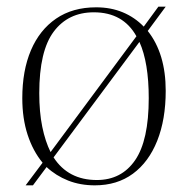

<svg xmlns="http://www.w3.org/2000/svg" viewBox="-20 -543 565 577"><path d="M57 14 108 -54Q79 -89 63 -138Q47 -187 47 -248Q47 -331 73 -392Q99 -453 148.5 -487Q198 -521 269 -521Q313 -521 349 -506Q385 -491 412 -463L456 -523H478L424 -450Q478 -382 478 -270Q478 -184 452.5 -120Q427 -56 379.5 -21Q332 14 265 14Q221 14 184.5 -0.5Q148 -15 120 -41L79 14ZM132 -86 390 -434Q350 -506 262 -506Q185 -506 141.5 -448Q98 -390 98 -263Q98 -206 107 -162Q116 -118 132 -86ZM271 -2Q345 -2 386 -61.5Q427 -121 427 -248Q427 -355 399 -417L141 -70Q185 -2 271 -2Z"/></svg>

Font: Display Extralight
Style: Regular
Weight: 200
Designer: Latin by Veronika Burian and Jose Scaglione. Greek by Irene Vlachou. Cyrillic by Vera Evstafieva.
Foundry: TypeTogether
Version: Version 3.002